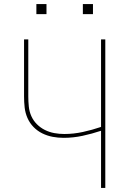

<svg xmlns="http://www.w3.org/2000/svg" viewBox="-20 -930 640 950"><path d="M480 0V-283Q435 -268 388.5 -258Q342 -248 295 -248Q267 -248 240.5 -253Q214 -258 189.5 -270Q165 -282 146 -301.5Q127 -321 116 -346Q105 -371 102 -398Q99 -425 99 -453V-735H120V-453Q120 -428 122.5 -403Q125 -378 135 -355.5Q145 -333 162.5 -315.5Q180 -298 202 -287Q224 -276 248.5 -271.5Q273 -267 298 -267Q344 -267 390 -277Q436 -287 480 -302V-735H501V0ZM390 -860V-910H440V-860ZM160 -860V-910H210V-860Z"/></svg>

Font: Iosevka SS04 Thin Extended
Style: Regular
Weight: 100
Width: 7
Monospace: yes
Designer: Belleve Invis
Foundry: Belleve Invis
Version: Version 19.0.0; ttfautohint (v1.8.4)